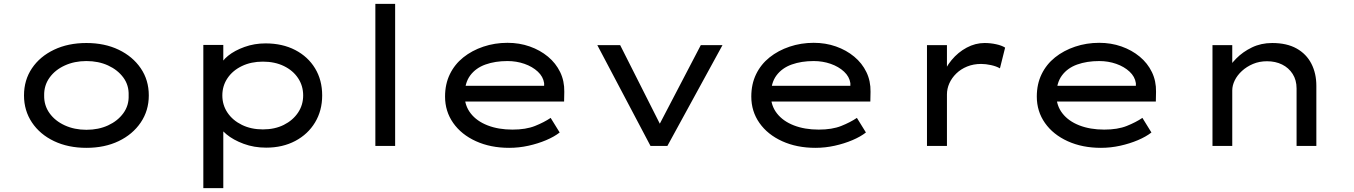

<svg xmlns="http://www.w3.org/2000/svg" viewBox="-20 -760 7053 1000"><path d="M430 10Q335 10 261.5 -25Q188 -60 146.5 -122Q105 -184 105 -263Q105 -343 146.5 -404.5Q188 -466 261.5 -501Q335 -536 430 -536Q525 -536 598 -501Q671 -466 713 -404.5Q755 -343 755 -263Q755 -184 713 -122Q671 -60 598 -25Q525 10 430 10ZM430 -84Q493 -84 543 -107Q593 -130 622.5 -170.5Q652 -211 650 -263Q652 -316 622.5 -356Q593 -396 543 -419Q493 -442 430 -442Q368 -442 317.5 -419Q267 -396 238 -355.5Q209 -315 210 -263Q209 -211 238 -170.5Q267 -130 317.5 -107Q368 -84 430 -84Z M1039 220V-526H1143V-405L1127 -414Q1134 -442 1168 -469.5Q1202 -497 1253.5 -515.5Q1305 -534 1363 -534Q1451 -534 1517.5 -499.5Q1584 -465 1621 -404Q1658 -343 1658 -263Q1658 -184 1621 -122.5Q1584 -61 1518 -26Q1452 9 1366 9Q1303 9 1249 -11Q1195 -31 1159.5 -60.5Q1124 -90 1117 -117L1143 -131V220ZM1349 -86Q1411 -86 1458 -109.5Q1505 -133 1532 -173Q1559 -213 1559 -263Q1559 -313 1532.5 -353Q1506 -393 1458.5 -416Q1411 -439 1349 -439Q1288 -439 1240 -416Q1192 -393 1165 -353Q1138 -313 1138 -263Q1138 -213 1165 -173Q1192 -133 1240 -109.5Q1288 -86 1349 -86Z M1935 0V-740H2038V0Z M2632 10Q2535 10 2459 -24.5Q2383 -59 2340.5 -119.5Q2298 -180 2298 -257Q2298 -322 2323 -373.5Q2348 -425 2393 -461Q2438 -497 2497.5 -517Q2557 -537 2623 -537Q2685 -537 2739 -518Q2793 -499 2834 -465Q2875 -431 2897.5 -384.5Q2920 -338 2919 -282L2918 -231H2388L2365 -313H2829L2814 -303V-327Q2809 -361 2781 -387Q2753 -413 2711.5 -427.5Q2670 -442 2623 -442Q2559 -442 2508.5 -424Q2458 -406 2429 -367Q2400 -328 2400 -264Q2400 -210 2431.5 -169.5Q2463 -129 2519.5 -107Q2576 -85 2649 -85Q2719 -85 2766.5 -104Q2814 -123 2848 -146L2895 -70Q2867 -48 2824.5 -30Q2782 -12 2732.5 -1Q2683 10 2632 10Z M3368 0 3091 -525H3210L3427 -95L3401 -86L3630 -525H3743L3456 0Z M4227 10Q4130 10 4054 -24.5Q3978 -59 3935.5 -119.5Q3893 -180 3893 -257Q3893 -322 3918 -373.5Q3943 -425 3988 -461Q4033 -497 4092.5 -517Q4152 -537 4218 -537Q4280 -537 4334 -518Q4388 -499 4429 -465Q4470 -431 4492.5 -384.5Q4515 -338 4514 -282L4513 -231H3983L3960 -313H4424L4409 -303V-327Q4404 -361 4376 -387Q4348 -413 4306.5 -427.5Q4265 -442 4218 -442Q4154 -442 4103.5 -424Q4053 -406 4024 -367Q3995 -328 3995 -264Q3995 -210 4026.5 -169.5Q4058 -129 4114.5 -107Q4171 -85 4244 -85Q4314 -85 4361.5 -104Q4409 -123 4443 -146L4490 -70Q4462 -48 4419.5 -30Q4377 -12 4327.5 -1Q4278 10 4227 10Z M4808 0V-525H4912V-341L4887 -357Q4902 -406 4936 -447Q4970 -488 5015 -512Q5060 -536 5108 -536Q5139 -536 5168.5 -529.5Q5198 -523 5215 -512L5188 -404Q5169 -415 5141.5 -421Q5114 -427 5090 -427Q5050 -427 5017 -413.5Q4984 -400 4960.5 -377Q4937 -354 4924.5 -326Q4912 -298 4912 -268V0Z M5714 10Q5617 10 5541 -24.5Q5465 -59 5422.5 -119.5Q5380 -180 5380 -257Q5380 -322 5405 -373.5Q5430 -425 5475 -461Q5520 -497 5579.5 -517Q5639 -537 5705 -537Q5767 -537 5821 -518Q5875 -499 5916 -465Q5957 -431 5979.5 -384.5Q6002 -338 6001 -282L6000 -231H5470L5447 -313H5911L5896 -303V-327Q5891 -361 5863 -387Q5835 -413 5793.5 -427.5Q5752 -442 5705 -442Q5641 -442 5590.5 -424Q5540 -406 5511 -367Q5482 -328 5482 -264Q5482 -210 5513.5 -169.5Q5545 -129 5601.5 -107Q5658 -85 5731 -85Q5801 -85 5848.5 -104Q5896 -123 5930 -146L5977 -70Q5949 -48 5906.5 -30Q5864 -12 5814.5 -1Q5765 10 5714 10Z M6295 0V-525H6398V-388L6365 -383Q6385 -421 6419 -455.5Q6453 -490 6500.5 -513Q6548 -536 6606 -536Q6682 -536 6733 -507.5Q6784 -479 6810 -428.5Q6836 -378 6836 -313V0H6733V-299Q6733 -343 6712.5 -375Q6692 -407 6657.5 -424Q6623 -441 6579 -441Q6539 -441 6506 -427Q6473 -413 6448.5 -390.5Q6424 -368 6411 -341.5Q6398 -315 6398 -289V0H6347Q6324 0 6311 0Q6298 0 6295 0Z"/></svg>

Font: Lexend Peta
Style: Regular
Weight: 400
Designer: Bonnie Shaver-Troup, Thomas Jockin
Foundry: Lexend
Version: Version 1.007